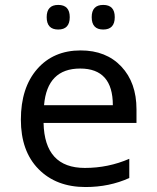

<svg xmlns="http://www.w3.org/2000/svg" viewBox="-20 -751 640 781"><path d="M535.2 -251H157.2Q161.1 -67.9 325.2 -67.9Q420.4 -67.9 505.9 -105V-26.9Q424.8 9.8 328.1 9.8Q208.5 9.8 136.7 -63.2Q64.9 -136.2 64.9 -264.2Q64.9 -394 131.1 -470Q197.3 -545.9 308.1 -545.9Q411.6 -545.9 473.4 -480.5Q535.2 -415 535.2 -306.2ZM159.2 -323.2H439Q439 -472.2 306.2 -472.2Q171.9 -472.2 159.2 -323.2ZM216.8 -731Q263.7 -731 263.7 -681.2Q263.7 -630.9 216.8 -630.9Q169.9 -630.9 169.9 -681.2Q169.9 -731 216.8 -731ZM399.9 -731Q446.8 -731 446.8 -681.2Q446.8 -630.9 399.9 -630.9Q353 -630.9 353 -681.2Q353 -731 399.9 -731Z"/></svg>

Font: WenQuanYi Micro Hei Mono
Style: Regular
Weight: 400
Foundry: Ascender Corporation
Version: Version 0.2.0-beta